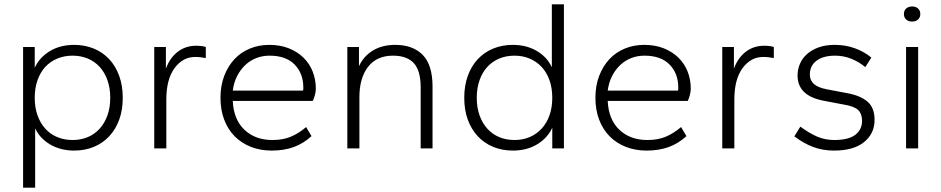

<svg xmlns="http://www.w3.org/2000/svg" viewBox="-20 -688 4363 890"><path d="M324 10Q261 10 213 -18Q165 -46 143 -93V182H87V-470H141V-374Q163 -422 211 -451Q259 -480 324 -480Q373 -480 414.5 -463Q456 -446 486 -414Q516 -382 532.5 -336.5Q549 -291 549 -235Q549 -178 532.5 -133Q516 -88 486 -56Q456 -24 414.5 -7Q373 10 324 10ZM316 -39Q355 -39 387 -52.5Q419 -66 442 -91.5Q465 -117 478 -153Q491 -189 491 -235Q491 -280 478 -316.5Q465 -353 442 -378Q419 -403 387 -416.5Q355 -430 316 -430Q278 -430 245.5 -416.5Q213 -403 190 -378Q167 -353 154 -316.5Q141 -280 141 -235Q141 -189 154 -153Q167 -117 190 -91.5Q213 -66 245.5 -52.5Q278 -39 316 -39Z M695 0V-470H749V-370Q768 -421 804.5 -448.5Q841 -476 889 -476Q903 -476 915 -474.5Q927 -473 934 -470V-419Q922 -421 910 -422.5Q898 -424 885 -424Q827 -424 789 -372Q751 -320 751 -227V0Z M1239 10Q1187 10 1143.5 -7Q1100 -24 1068.5 -55.5Q1037 -87 1019.5 -132.5Q1002 -178 1002 -235Q1002 -291 1019.5 -336.5Q1037 -382 1067 -414Q1097 -446 1138.5 -463Q1180 -480 1228 -480Q1279 -480 1319 -464Q1359 -448 1387 -420.5Q1415 -393 1429.5 -356Q1444 -319 1444 -277Q1444 -263 1439.5 -246.5Q1435 -230 1430 -220H1059Q1063 -134 1113 -86.5Q1163 -39 1243 -39Q1292 -39 1328.5 -54.5Q1365 -70 1399 -99L1424 -57Q1387 -23 1342 -6.5Q1297 10 1239 10ZM1229 -430Q1197 -430 1168.5 -419Q1140 -408 1117.5 -387Q1095 -366 1079.5 -336Q1064 -306 1059 -268H1384Q1386 -271 1386 -275Q1386 -279 1386 -283Q1386 -347 1346 -388.5Q1306 -430 1229 -430Z M1930 0V-283Q1930 -361 1898 -395.5Q1866 -430 1802 -430Q1726 -430 1686 -378Q1646 -326 1646 -238V0H1590V-470H1644V-381Q1665 -427 1708 -453.5Q1751 -480 1812 -480Q1894 -480 1939.5 -433.5Q1985 -387 1985 -287V0Z M2357 10Q2308 10 2266.5 -7Q2225 -24 2195 -56Q2165 -88 2148.5 -133Q2132 -178 2132 -235Q2132 -291 2148.5 -336.5Q2165 -382 2195 -414Q2225 -446 2266.5 -463Q2308 -480 2357 -480Q2420 -480 2468 -452Q2516 -424 2538 -376V-668H2594V0H2540V-96Q2518 -48 2470 -19Q2422 10 2357 10ZM2365 -39Q2403 -39 2435 -52.5Q2467 -66 2490.5 -91.5Q2514 -117 2527 -153Q2540 -189 2540 -235Q2540 -280 2527 -316.5Q2514 -353 2490.5 -378Q2467 -403 2435 -416.5Q2403 -430 2365 -430Q2326 -430 2294 -416.5Q2262 -403 2239 -378Q2216 -353 2203 -316.5Q2190 -280 2190 -235Q2190 -189 2203 -153Q2216 -117 2239 -91.5Q2262 -66 2294 -52.5Q2326 -39 2365 -39Z M2977 10Q2925 10 2881.5 -7Q2838 -24 2806.5 -55.5Q2775 -87 2757.5 -132.5Q2740 -178 2740 -235Q2740 -291 2757.5 -336.5Q2775 -382 2805 -414Q2835 -446 2876.5 -463Q2918 -480 2966 -480Q3017 -480 3057 -464Q3097 -448 3125 -420.5Q3153 -393 3167.5 -356Q3182 -319 3182 -277Q3182 -263 3177.5 -246.5Q3173 -230 3168 -220H2797Q2801 -134 2851 -86.5Q2901 -39 2981 -39Q3030 -39 3066.5 -54.5Q3103 -70 3137 -99L3162 -57Q3125 -23 3080 -6.5Q3035 10 2977 10ZM2967 -430Q2935 -430 2906.5 -419Q2878 -408 2855.5 -387Q2833 -366 2817.5 -336Q2802 -306 2797 -268H3122Q3124 -271 3124 -275Q3124 -279 3124 -283Q3124 -347 3084 -388.5Q3044 -430 2967 -430Z M3328 0V-470H3382V-370Q3401 -421 3437.5 -448.5Q3474 -476 3522 -476Q3536 -476 3548 -474.5Q3560 -473 3567 -470V-419Q3555 -421 3543 -422.5Q3531 -424 3518 -424Q3460 -424 3422 -372Q3384 -320 3384 -227V0Z M3846 10Q3793 10 3748.5 -7Q3704 -24 3662 -56L3690 -101Q3732 -70 3768.5 -54.5Q3805 -39 3847 -39Q3913 -39 3944.5 -63Q3976 -87 3976 -128Q3976 -160 3958.5 -177.5Q3941 -195 3893 -203L3798 -221Q3677 -244 3677 -338Q3677 -366 3688 -392Q3699 -418 3721 -437.5Q3743 -457 3775 -468.5Q3807 -480 3849 -480Q3900 -480 3943.5 -464Q3987 -448 4019 -421L3991 -377Q3962 -401 3926.5 -415.5Q3891 -430 3851 -430Q3797 -430 3765.5 -407Q3734 -384 3734 -342Q3734 -316 3752.5 -299Q3771 -282 3813 -274L3908 -256Q3968 -245 4001 -217Q4034 -189 4034 -132Q4034 -69 3985.5 -29.5Q3937 10 3846 10Z M4180 0V-470H4236V0ZM4208 -588Q4191 -588 4180.5 -597.5Q4170 -607 4170 -623Q4170 -639 4180.5 -648.5Q4191 -658 4208 -658Q4225 -658 4235.5 -648.5Q4246 -639 4246 -623Q4246 -607 4235.5 -597.5Q4225 -588 4208 -588Z"/></svg>

Font: Celebes Light
Style: Regular
Weight: 300
Designer: Anugrah Pasau
Foundry: Lafontype
Version: Version 1.000; ttfautohint (v1.8.4)